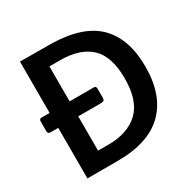

<svg xmlns="http://www.w3.org/2000/svg" viewBox="-165 -899 1047 1056"><g transform="rotate(-30 359.0 -371.0)"><path d="M586 -643.5C524 -705.8 426.7 -738.3 294 -741C252 -741.7 185.7 -742 95 -742V-416H43C33.7 -416 29 -410.3 29 -399V-339C29 -333 30.3 -328.5 33 -325.5C35.7 -322.5 40.7 -321 48 -321H95V0H287C418.3 0 516.5 -32.2 581.5 -96.5C646.5 -160.8 679 -253.3 679 -374C679 -491.3 648 -581.2 586 -643.5ZM479 -167.5C433 -124.5 369.3 -103 288 -103H222V-321H366C374.7 -321 380.8 -322.5 384.5 -325.5C388.2 -328.5 390 -333.7 390 -341V-401C390 -405.7 388.8 -409.3 386.5 -412C384.2 -414.7 381 -416 377 -416H222V-638H291C374.3 -638 438 -617.3 482 -576C526 -534.7 548 -467.3 548 -374C548 -279.3 525 -210.5 479 -167.5Z"/></g></svg>

Font: Morrison SemiBold
Style: Regular
Weight: 600
Designer: Pablo Impallari, Rodrigo Fuenzalida (Modified by Dan O. Williams)
Version: Version 0.030; ttfautohint (v1.8.1)